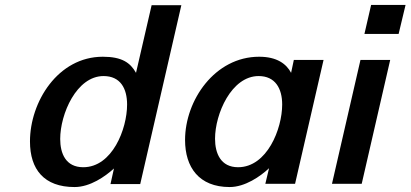

<svg xmlns="http://www.w3.org/2000/svg" viewBox="-20 -742 1657 775"><path d="M101 -171C101 -58 158 13 281 13C344 13 405 -30 440 -62L426 1H546L712 -721H592L529 -448C506 -489 472 -513 395 -513C214 -513 101 -331 101 -171ZM223 -181C223 -282 289 -435 398 -435C466 -435 493 -385 493 -320C493 -221 433 -67 316 -67C245 -67 223 -123 223 -181Z M727 -177C727 -67 783 13 907 13C969 13 1031 -30 1066 -63L1051 0H1171L1286 -500H1166L1155 -448C1136 -484 1098 -513 1026 -513C847 -513 727 -337 727 -177ZM848 -182C848 -282 914 -435 1024 -435C1091 -435 1119 -385 1119 -320C1119 -222 1058 -67 941 -67C871 -67 848 -123 848 -182Z M1589 -605 1617 -722H1478L1451 -605ZM1440 0 1555 -500H1435L1320 0Z"/></svg>

Font: Perun SemiBold Italic
Style: Regular
Weight: 400
Italic angle: -12°
Foundry: Copyright (c) Stefan Peev, Context Ltd, 2016
Version: Version 1.026